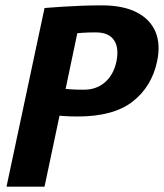

<svg xmlns="http://www.w3.org/2000/svg" viewBox="-20 -697 612 717"><path d="M338.3 -576Q307 -576 287.8 -574.5Q268.7 -573 268.7 -573L225 -365Q225 -365 243.3 -363.5Q261.7 -362 293 -362Q340.3 -362 372.3 -390Q404.3 -418 414.7 -467Q425.3 -518.7 405.5 -547.3Q385.7 -576 338.3 -576ZM146.3 -667Q146.3 -667 164.8 -668.5Q183.3 -670 214.2 -672Q245 -674 283 -675.5Q321 -677 360 -677Q439.3 -677 490 -651.2Q540.7 -625.3 560.5 -578.5Q580.3 -531.7 566.7 -468Q546.7 -373.3 475.3 -317.7Q404 -262 270.3 -262Q239 -262 220.7 -263.5Q202.3 -265 202.3 -265L146.3 0H4.3Z"/></svg>

Font: Epunda Sans Light
Style: Italic
Weight: 300
Italic angle: -12.0243°
Designer: Simon Atzbach
Foundry: typofactur
Version: Version 2.204